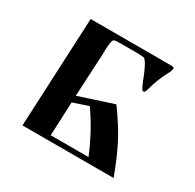

<svg xmlns="http://www.w3.org/2000/svg" viewBox="-108 -568 697 686"><g transform="rotate(30 240.5 -225.5)"><path d="M374 -321H372Q368 -321 355 -352Q332 -414 316 -427Q302 -429 276 -429Q276 -429 221 -429Q196 -429 191 -426Q182 -421 182 -361L173 -187L314 -233Q359 -171 384 -123Q410 -73 437 0H61L82 -451H417Q427 -451 427 -444L423 -431Q403 -394 392 -361Q384 -332 381.5 -326.5Q379 -321 374 -321ZM172 -159 166 -20H322Q306 -59 288 -93Q266 -135 235 -180Z"/></g></svg>

Font: Pochaevsk Unicode
Style: Normal
Weight: 400
Version: Version 1.1